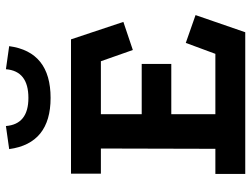

<svg xmlns="http://www.w3.org/2000/svg" viewBox="-120 -729 849 649"><g transform="rotate(-90 304.5 -404.5)"><path d="M42 -589H496L555 -412L460 -380L422 -488H243V-350H413V-250H243V-101H447L484 -201L578 -168L520 0H41V-101H126L127 -488H42ZM298 -658Q144 -658 125 -798L203 -809Q209 -733 298 -733Q389 -733 395 -809L473 -798Q454 -658 298 -658Z"/></g></svg>

Font: Podkova
Style: Bold
Weight: 700
Designer: Ilya Yudin
Foundry: Cyreal (www.cyreal.org)
Version: Version 2.102; ttfautohint (v1.8.1.43-b0c9)